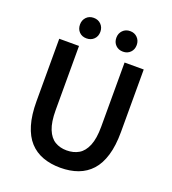

<svg xmlns="http://www.w3.org/2000/svg" viewBox="-166 -1059 1071 1196"><g transform="rotate(20 370.0 -460.5)"><path d="M371 14Q307 14 255 -5Q203 -24 166.5 -64Q130 -104 110.5 -169Q91 -234 91 -324V-739H222V-314Q222 -235 241 -188Q260 -141 293.5 -121Q327 -101 371 -101Q417 -101 451 -121Q485 -141 504.5 -188Q524 -235 524 -314V-739H651V-324Q651 -234 631.5 -169Q612 -104 575.5 -64Q539 -24 487.5 -5Q436 14 371 14ZM249 -799Q219 -799 200.5 -818Q182 -837 182 -867Q182 -896 200.5 -915.5Q219 -935 249 -935Q279 -935 298 -915.5Q317 -896 317 -867Q317 -837 298 -818Q279 -799 249 -799ZM491 -799Q461 -799 442 -818Q423 -837 423 -867Q423 -896 442 -915.5Q461 -935 491 -935Q520 -935 539 -915.5Q558 -896 558 -867Q558 -837 539 -818Q520 -799 491 -799Z"/></g></svg>

Font: Noto Sans JP SemiBold
Style: Regular
Weight: 600
Designer: Ryoko NISHIZUKA  (kana, bopomofo & ideographs); Paul D. Hunt (Latin, Greek & Cyrillic); Sandoll Communications , Soo-you
Foundry: Adobe
Version: Version 2.004-H2;hotconv 1.0.118;makeotfexe 2.5.65603